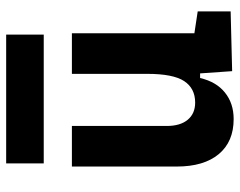

<svg xmlns="http://www.w3.org/2000/svg" viewBox="-98 -674 782 626"><g transform="rotate(-90 293.0 -361.0)"><path d="M217.8 9.8Q144 9.8 103.5 -38.8Q63 -87.4 63 -175.8V-517.6H195.3V-208.5Q195.3 -164.1 215.6 -139.9Q235.8 -115.7 271.5 -115.7Q317.9 -115.7 341.6 -151.6Q365.2 -187.5 365.2 -272V-517.6H497.6V-118.2L568.8 -107.4V0L374 4.9L366.7 -99.6H351.6Q339.4 -46.9 304.2 -18.6Q269 9.8 217.8 9.8ZM73.2 -609.4V-731.9H493.2V-609.4Z"/></g></svg>

Font: Cascadia Code NF
Style: Bold
Weight: 700
Monospace: yes
Designer: Aaron Bell
Foundry: Saja Typeworks
Version: Version 2404.023; ttfautohint (v1.8.4)